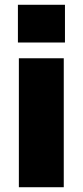

<svg xmlns="http://www.w3.org/2000/svg" viewBox="-20 -784 347 804"><path d="M247 -540V0H59V-540ZM252 -764V-606H55V-764Z"/></svg>

Font: Pathway Extreme SemiCondensed ExtraBold
Style: Regular
Weight: 800
Width: 4
Version: Version 1.001;gftools[0.9.26]